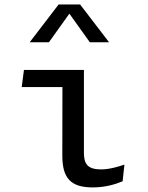

<svg xmlns="http://www.w3.org/2000/svg" viewBox="-20 -826 660 858"><path d="M258.5 -130.5C258.5 -29.5 296 11.5 395 11.5C449.5 11.5 495 -2 528 -16L536 -90.5C510.5 -81.5 469 -69 431.5 -69C370.5 -69 355 -94.5 355 -143.5V-513.5H87L77 -437H259ZM112.5 -637H198.5L290 -765L381.5 -637H467.5L338 -806H242Z"/></svg>

Font: Monaspace Argon
Style: Regular
Weight: 400
Designer: Riley Cran & the Lettermatic Team
Foundry: Lettermatic
Version: Version 1.200 (Monaspace Argon)